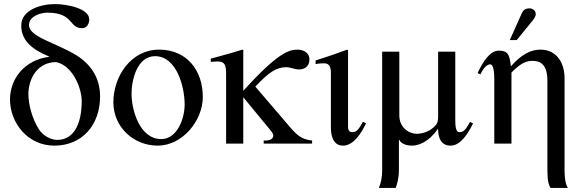

<svg xmlns="http://www.w3.org/2000/svg" viewBox="-20 -703 2860 940"><path d="M221 -425C98 -409 29 -316 29 -216C29 -102 115 10 246 10C384 10 470 -93 470 -231C470 -320 426 -388 353 -433C251 -495 122 -522 122 -580C122 -625 181 -641 212 -641C342 -641 316 -565 382 -565C408 -565 417 -591 417 -608C417 -660 313 -683 248 -683C181 -683 84 -655 84 -578C84 -505 136 -461 221 -426ZM380 -208C380 -89 337 -18 260 -18C231 -18 192 -37 171 -69C136 -123 119 -196 119 -241C119 -319 164 -399 255 -399C335 -382 380 -273 380 -208Z M973 -228C973 -358 895 -460 759 -460C621 -460 535 -329 535 -202C535 -82 633 10 752 10C873 10 973 -112 973 -228ZM884 -191C884 -125 849 -22 769 -22C666 -22 624 -161 624 -244C624 -313 652 -428 739 -428C846 -428 884 -276 884 -191Z M1508 0V-15C1463 -20 1439 -35 1403 -77L1230 -279C1297 -350 1334 -374 1381 -374C1402 -374 1422 -363 1445 -363C1466 -363 1495 -374 1495 -412C1495 -439 1474 -460 1436 -460C1396 -460 1340 -446 1171 -258V-458L1167 -460C1128 -448 1102 -440 1042 -424L1012 -416V-400C1025 -401 1034 -402 1044 -402C1078 -402 1087 -389 1087 -341V0H1171V-227L1302 -68C1312 -56 1318 -47 1318 -39C1318 -25 1304 -15 1280 -15H1271V0Z M1757 -107C1734 -66 1726 -56 1704 -56C1689 -56 1684 -69 1684 -79V-456L1680 -460C1628 -441 1577 -423 1525 -407V-389C1544 -393 1558 -393 1567 -393C1589 -393 1600 -381 1600 -344V-78C1600 -35 1613 10 1659 10C1711 10 1749 -51 1772 -99Z M2281 -106C2259 -65 2248 -56 2229 -56C2218 -56 2209 -67 2209 -113V-450H2125V-136C2125 -102 2119 -94 2102 -79C2077 -56 2042 -48 2021 -48C1980 -48 1935 -80 1935 -138V-450H1851V132C1851 166 1844 196 1835 217H1917C1924 202 1933 167 1933 131V-18H1935C1945 2 1971 10 1998 10C2027 10 2078 -6 2123 -71H2125C2125 -27 2140 10 2186 10C2236 10 2273 -52 2296 -99Z M2476 -507H2510L2576 -588C2592 -607 2603 -621 2603 -633C2603 -653 2586 -662 2573 -662C2552 -662 2542 -654 2535 -639ZM2760 217C2749 199 2744 171 2744 132V-319C2744 -400 2702 -460 2626 -460C2580 -460 2534 -438 2482 -379H2481C2475 -436 2467 -455 2421 -455C2378 -455 2343 -398 2318 -345L2332 -339C2341 -358 2359 -388 2380 -388C2388 -388 2400 -379 2400 -313V0H2484V-348C2528 -392 2554 -405 2587 -405C2637 -405 2660 -374 2660 -308V131C2660 186 2667 202 2675 217Z"/></svg>

Font: STIX Math
Style: Regular
Weight: 400
Designer: MicroPress Inc., with final additions and corrections provided by Coen Hoffman, Elsevier (retired)
Version: Version 1.1.0